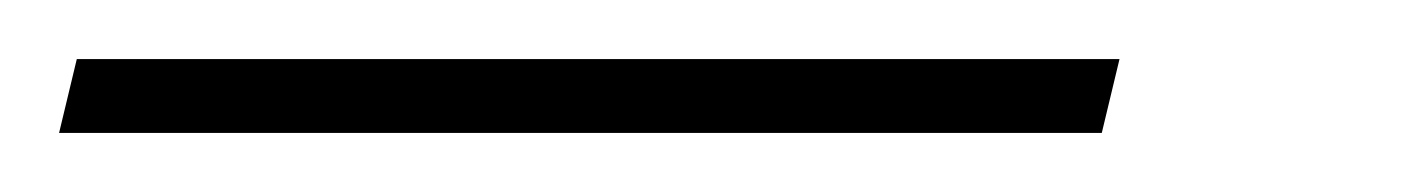

<svg xmlns="http://www.w3.org/2000/svg" viewBox="-102 89 475 65"><path d="M-82 134 -76 109H277L271 134Z"/></svg>

Font: Noto Sans Disp Thin
Style: Italic
Weight: 100
Italic angle: -12°
Designer: Monotype Design Team
Foundry: Monotype Imaging Inc.
Version: Version 2.000;GOOG;noto-source:20170915:90ef993387c0